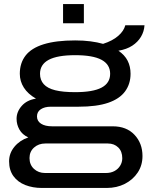

<svg xmlns="http://www.w3.org/2000/svg" viewBox="-20 -739 740 950"><path d="M187 191Q142 191 105 176.5Q68 162 46.5 132.5Q25 103 25 59Q25 19 51.5 -13Q78 -45 120 -59Q90 -73 76 -98Q62 -123 62 -151Q62 -186 87.5 -215Q113 -244 158 -251Q118 -274 98 -305.5Q78 -337 78 -374Q78 -427 106.5 -464Q135 -501 196 -520Q257 -539 352 -539Q393 -539 427.5 -534.5Q462 -530 490 -522Q537 -537 565 -561.5Q593 -586 600 -614H695Q693 -583 677.5 -557Q662 -531 634.5 -513Q607 -495 566 -488Q597 -467 611.5 -438.5Q626 -410 626 -374Q626 -324 599 -287Q572 -250 515.5 -230.5Q459 -211 368 -211H231Q201 -211 182 -198.5Q163 -186 163 -163Q163 -140 183 -127Q203 -114 238 -114H538Q606 -114 645.5 -72Q685 -30 685 33Q685 79 661.5 114.5Q638 150 598 170.5Q558 191 508 191ZM203 117H504Q528 117 546 107.5Q564 98 574.5 81Q585 64 585 44Q585 10 565 -9.5Q545 -29 514 -29H204Q171 -29 148.5 -9Q126 11 126 43Q126 76 148 96.5Q170 117 203 117ZM352 -283Q440 -283 482.5 -305.5Q525 -328 525 -374Q525 -420 482.5 -443Q440 -466 352 -466Q264 -466 221 -443Q178 -420 178 -374Q178 -343 196.5 -322.5Q215 -302 253 -292.5Q291 -283 352 -283ZM292 -624V-719H395V-624Z"/></svg>

Font: Archivo Expanded
Style: Regular
Weight: 400
Width: 7
Designer: Hector Gatti
Foundry: Omnibus-Type
Version: Version 2.001